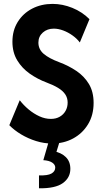

<svg xmlns="http://www.w3.org/2000/svg" viewBox="-20 -748 544 1011"><path d="M254.9 7.8Q211.8 7.8 169.7 -5.4Q127.6 -18.6 91.1 -40.5Q54.7 -62.4 29.1 -88.7L83.9 -220.2Q103.8 -194.3 130.5 -171.9Q157.3 -149.5 187.3 -135.7Q217.4 -121.9 247.7 -121.9Q274.8 -121.9 294.6 -133.4Q314.5 -144.8 325.3 -164.3Q336.2 -183.8 336.2 -207.8Q336.2 -232.5 323.4 -251.4Q310.5 -270.4 285.6 -285.4Q260.6 -300.5 224.4 -313.9Q177.8 -331.3 136.9 -359.9Q96 -388.6 70.7 -430.3Q45.4 -471.9 45.4 -528.4Q45.4 -587.6 73.3 -632.4Q101.1 -677.3 149 -702.4Q197 -727.5 257.1 -727.5Q309 -727.5 360.8 -706.6Q412.6 -685.6 451.1 -647.1L400.3 -524.5Q385.2 -544.6 362.2 -561.1Q339.1 -577.7 313.1 -587.5Q287 -597.2 263.4 -597.2Q228.8 -597.2 205.5 -576.6Q182.2 -556 182.2 -523.6Q182.2 -488.5 210 -464.5Q237.9 -440.6 291.2 -420.7Q340.8 -402.4 382.1 -374.6Q423.3 -346.9 448.1 -305.9Q472.9 -264.8 472.9 -206.2Q472.9 -141.9 443.7 -93.8Q414.6 -45.7 365.1 -18.9Q315.7 7.8 254.9 7.8ZM185.3 243.5V175.5Q230.9 177.2 250.9 165.8Q270.9 154.5 270.9 134Q270.9 119 254.8 108.1Q238.6 97.3 208.1 95.4L235.8 0H293.1L268.5 80.1L262.7 48.2Q301.8 55.4 326.1 78.7Q350.4 102 350.4 141Q350.4 187.6 311 216.1Q271.6 244.6 185.3 243.5Z"/></svg>

Font: Reddit Sans Condensed
Style: Regular
Weight: 400
Designer: Stephen Hutchings
Foundry: Reddit
Version: Version 1.014